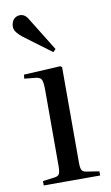

<svg xmlns="http://www.w3.org/2000/svg" viewBox="-88 -820 502 865"><g transform="rotate(-10 163.0 -387.0)"><path d="M40 0V-20L94 -27Q111 -29 116 -39Q121 -49 121 -76V-422Q121 -458 115 -470Q109 -482 87 -484L37 -489L39 -507L206 -516L214 -511V-72Q214 -48 219.5 -39Q225 -30 241 -28L298 -19V0ZM187 -584 62 -677Q48 -688 37.5 -701Q27 -714 27 -729Q27 -740 31.5 -750.5Q36 -761 45.5 -767.5Q55 -774 68 -774Q79 -774 88.5 -767.5Q98 -761 107 -745L199 -596Z"/></g></svg>

Font: Literata 60pt
Style: Regular
Weight: 400
Designer: Latin by Veronika Burian and Jose Scaglione. Greek by Irene Vlachou. Cyrillic by Vera Evstafieva.
Foundry: TypeTogether
Version: Version 3.002